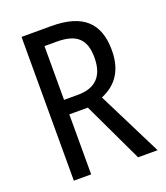

<svg xmlns="http://www.w3.org/2000/svg" viewBox="-132 -898 774 896"><g transform="rotate(-20 254.5 -450.0)"><path d="M228 -807H80V-93H166V-391H258L399 -93H496L336 -413C412 -445 455 -505 455 -605C455 -740 384 -807 228 -807ZM227 -730C323 -730 367 -693 367 -601C367 -509 323 -463 235 -463H166V-730Z"/></g></svg>

Font: Noto Sans Kannada UI Condensed
Style: Regular
Weight: 400
Width: 3
Designer: Jelle Bosma - Monotype Design Team
Foundry: Monotype Imaging Inc.
Version: Version 2.005